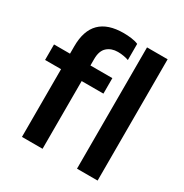

<svg xmlns="http://www.w3.org/2000/svg" viewBox="-170 -875 969 1009"><g transform="rotate(30 314.0 -370.0)"><path d="M102 0V-411H5V-505H102V-550Q102 -740 293 -740Q315 -740 339.5 -737Q364 -734 382 -726V-628Q369 -633 351 -636Q333 -639 316 -639Q277 -639 251.5 -616.5Q226 -594 226 -544V-505H359V-411H227V0ZM436 0V-736H561V0Z"/></g></svg>

Font: MulishBold
Style: Bold
Weight: 700
Designer: Vernon Adams
Foundry: Vernon Adams
Version: Version 3.602; ttfautohint (v1.8.3)